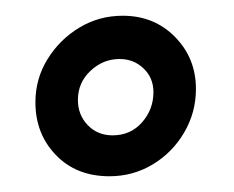

<svg xmlns="http://www.w3.org/2000/svg" viewBox="-20 -703 297 244"><path d="M119 -479Q77 -479 51 -506Q25 -533 25 -573Q25 -603 40.5 -628Q56 -653 81 -668Q106 -683 136 -683Q176 -683 202.5 -656Q229 -629 229 -590Q229 -560 214 -534.5Q199 -509 174 -494Q149 -479 119 -479ZM123 -531Q146 -531 160.5 -547.5Q175 -564 175 -586Q175 -604 162.5 -616Q150 -628 132 -628Q111 -628 95 -613Q79 -598 79 -576Q79 -557 91.5 -544Q104 -531 123 -531Z"/></svg>

Font: Faustina Medium
Style: Italic
Weight: 500
Italic angle: -8°
Designer: Alfonso Garcia
Foundry: http://www.omnibus-type.com
Version: Version 1.200